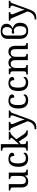

<svg xmlns="http://www.w3.org/2000/svg" viewBox="2162 -2966 1043 5408"><g transform="rotate(-90 2684.0 -261.5)"><path d="M526.9 -108.9Q526.9 -86.9 533.4 -73.5Q540 -60.1 551.3 -53.2Q562.5 -46.4 577.4 -44.2Q592.3 -42 608.9 -42H611.8V0H453.1L439.9 -81.1H435.1Q419.9 -52.7 401.6 -35.2Q383.3 -17.6 362.8 -7.6Q342.3 2.4 319.8 6.1Q297.4 9.8 272.9 9.8Q233.4 9.8 202.6 -1.5Q171.9 -12.7 150.9 -36.6Q129.9 -60.5 118.9 -97.7Q107.9 -134.8 107.9 -186V-425.8Q107.9 -447.8 101.3 -461.2Q94.7 -474.6 83.5 -481.9Q72.3 -489.3 57.4 -491.7Q42.5 -494.1 25.9 -494.1H22.9V-536.1H202.1V-190.9Q202.1 -158.2 207.3 -132.8Q212.4 -107.4 224.4 -89.8Q236.3 -72.3 256.6 -63.2Q276.9 -54.2 307.1 -54.2Q340.3 -54.2 364 -65.9Q387.7 -77.6 403.1 -98.9Q418.5 -120.1 425.8 -149.9Q433.1 -179.7 433.1 -215.8V-421.9Q433.1 -445.3 426.5 -459.7Q419.9 -474.1 408.9 -481.7Q397.9 -489.3 383.1 -491.7Q368.2 -494.1 351.1 -494.1H348.1V-536.1H526.9Z M918 9.8Q868.2 9.8 826.2 -5.6Q784.2 -21 753.9 -54.2Q723.6 -87.4 706.8 -139.4Q689.9 -191.4 689.9 -265.1Q689.9 -345.2 706.8 -399.2Q723.6 -453.1 753.7 -485.8Q783.7 -518.6 824.5 -532.2Q865.2 -545.9 912.6 -545.9Q943.8 -545.9 974.9 -539.8Q1005.9 -533.7 1030.8 -521Q1055.7 -508.3 1071.3 -489Q1086.9 -469.7 1086.9 -443.8Q1086.9 -409.2 1064.5 -395Q1042 -380.9 997.6 -380.9Q997.6 -404.3 993.7 -425.3Q989.7 -446.3 980.2 -462.2Q970.7 -478 954.3 -487.1Q938 -496.1 912.6 -496.1Q883.8 -496.1 860.6 -485.4Q837.4 -474.6 820.8 -448.2Q804.2 -421.9 795.4 -377.4Q786.6 -333 786.6 -266.1Q786.6 -159.7 822 -107.4Q857.4 -55.2 938 -55.2Q984.4 -55.2 1019 -74.7Q1053.7 -94.2 1070.8 -125Q1078.1 -119.1 1083 -109.4Q1087.9 -99.6 1087.9 -85.9Q1087.9 -68.8 1077.1 -51.8Q1066.4 -34.7 1045.2 -21Q1023.9 -7.3 992.2 1.2Q960.4 9.8 918 9.8Z M1465.8 -321.8 1599.1 -124Q1625 -84 1650.6 -63Q1676.3 -42 1710 -42H1712.9V0H1698.7Q1655.3 0 1627.2 -2.7Q1599.1 -5.4 1578.6 -15.4Q1558.1 -25.4 1541 -44.7Q1523.9 -64 1502.9 -97.2L1402.8 -253.9L1329.1 -199.2V-108.9Q1329.1 -86.9 1335.7 -73.5Q1342.3 -60.1 1353.5 -53.2Q1364.7 -46.4 1379.6 -44.2Q1394.5 -42 1411.1 -42H1414.1V0H1145V-42H1152.8Q1169.9 -42 1184.8 -44.4Q1199.7 -46.9 1210.7 -54.4Q1221.7 -62 1228.3 -76.2Q1234.9 -90.3 1234.9 -113.8V-649.9Q1234.9 -671.9 1228.3 -685.3Q1221.7 -698.7 1210.4 -706.1Q1199.2 -713.4 1184.3 -715.6Q1169.4 -717.8 1152.8 -717.8H1145V-759.8H1329.1V-374Q1329.1 -360.4 1328.6 -339.1Q1328.1 -317.9 1327.1 -297.4Q1326.2 -273.9 1325.2 -248L1450.2 -384.8Q1466.3 -402.8 1476.8 -416.5Q1487.3 -430.2 1493.7 -440.4Q1500 -450.7 1502.4 -458.7Q1504.9 -466.8 1504.9 -474.1Q1504.9 -486.8 1492.9 -490.5Q1481 -494.1 1456.1 -494.1V-536.1H1676.8V-494.1Q1642.1 -494.1 1608.6 -469.7Q1575.2 -445.3 1536.1 -400.9Z M2276.9 -536.1V-494.1H2273.9Q2259.3 -494.1 2248.8 -491Q2238.3 -487.8 2229.7 -479Q2221.2 -470.2 2213.9 -455.1Q2206.5 -439.9 2197.8 -416L2045.9 3.9Q2028.3 52.2 2012.7 88.9Q1997.1 125.5 1980 151.6Q1962.9 177.7 1942.6 194.8Q1922.4 211.9 1896.5 222.2Q1870.6 232.4 1836.9 236.3Q1803.2 240.2 1758.8 240.2H1750V192.9Q1800.8 192.9 1837.4 177.7Q1874 162.6 1900.6 136.2Q1927.2 109.9 1945.1 74Q1962.9 38.1 1975.1 -3.9L1790 -440.9Q1783.2 -456.5 1776.9 -466.6Q1770.5 -476.6 1762.5 -482.9Q1754.4 -489.3 1743.9 -491.7Q1733.4 -494.1 1718.8 -494.1H1715.8V-536.1H1956.1V-494.1H1953.1Q1922.9 -494.1 1908 -482.4Q1893.1 -470.7 1893.1 -445.8Q1893.1 -437.5 1894.8 -429Q1896.5 -420.4 1900.9 -409.2L1974.1 -231Q1981 -213.9 1988.5 -193.6Q1996.1 -173.3 2002.7 -153.6Q2009.3 -133.8 2014.6 -116.2Q2020 -98.6 2022 -85.9H2024.9Q2030.3 -107.9 2039.8 -139.4Q2049.3 -170.9 2062 -207L2128.9 -401.9Q2133.3 -414.1 2135.5 -425.3Q2137.7 -436.5 2137.7 -444.8Q2137.7 -470.7 2121.3 -482.4Q2105 -494.1 2071.8 -494.1H2068.8V-536.1Z M2560.1 9.8Q2510.3 9.8 2468.3 -5.6Q2426.3 -21 2396 -54.2Q2365.7 -87.4 2348.9 -139.4Q2332 -191.4 2332 -265.1Q2332 -345.2 2348.9 -399.2Q2365.7 -453.1 2395.8 -485.8Q2425.8 -518.6 2466.6 -532.2Q2507.3 -545.9 2554.7 -545.9Q2585.9 -545.9 2616.9 -539.8Q2647.9 -533.7 2672.9 -521Q2697.8 -508.3 2713.4 -489Q2729 -469.7 2729 -443.8Q2729 -409.2 2706.5 -395Q2684.1 -380.9 2639.6 -380.9Q2639.6 -404.3 2635.7 -425.3Q2631.8 -446.3 2622.3 -462.2Q2612.8 -478 2596.4 -487.1Q2580.1 -496.1 2554.7 -496.1Q2525.9 -496.1 2502.7 -485.4Q2479.5 -474.6 2462.9 -448.2Q2446.3 -421.9 2437.5 -377.4Q2428.7 -333 2428.7 -266.1Q2428.7 -159.7 2464.1 -107.4Q2499.5 -55.2 2580.1 -55.2Q2626.5 -55.2 2661.1 -74.7Q2695.8 -94.2 2712.9 -125Q2720.2 -119.1 2725.1 -109.4Q2730 -99.6 2730 -85.9Q2730 -68.8 2719.2 -51.8Q2708.5 -34.7 2687.3 -21Q2666 -7.3 2634.3 1.2Q2602.5 9.8 2560.1 9.8Z M3052.2 9.8Q3002.4 9.8 2960.4 -5.6Q2918.5 -21 2888.2 -54.2Q2857.9 -87.4 2841.1 -139.4Q2824.2 -191.4 2824.2 -265.1Q2824.2 -345.2 2841.1 -399.2Q2857.9 -453.1 2887.9 -485.8Q2918 -518.6 2958.7 -532.2Q2999.5 -545.9 3046.9 -545.9Q3078.1 -545.9 3109.1 -539.8Q3140.1 -533.7 3165 -521Q3189.9 -508.3 3205.6 -489Q3221.2 -469.7 3221.2 -443.8Q3221.2 -409.2 3198.7 -395Q3176.3 -380.9 3131.8 -380.9Q3131.8 -404.3 3127.9 -425.3Q3124 -446.3 3114.5 -462.2Q3105 -478 3088.6 -487.1Q3072.3 -496.1 3046.9 -496.1Q3018.1 -496.1 2994.9 -485.4Q2971.7 -474.6 2955.1 -448.2Q2938.5 -421.9 2929.7 -377.4Q2920.9 -333 2920.9 -266.1Q2920.9 -159.7 2956.3 -107.4Q2991.7 -55.2 3072.3 -55.2Q3118.7 -55.2 3153.3 -74.7Q3188 -94.2 3205.1 -125Q3212.4 -119.1 3217.3 -109.4Q3222.2 -99.6 3222.2 -85.9Q3222.2 -68.8 3211.4 -51.8Q3200.7 -34.7 3179.4 -21Q3158.2 -7.3 3126.5 1.2Q3094.7 9.8 3052.2 9.8Z M3558.1 -42V0H3289.1V-42H3302.2Q3319.3 -42 3333.5 -44.4Q3347.7 -46.9 3357.9 -54.4Q3368.2 -62 3373.8 -76.2Q3379.4 -90.3 3379.4 -113.8V-425.8Q3379.4 -447.8 3373.5 -461.2Q3367.7 -474.6 3357.4 -481.9Q3347.2 -489.3 3333 -491.7Q3318.8 -494.1 3302.2 -494.1H3299.3V-536.1H3456.1L3469.2 -455.1H3474.1Q3489.3 -482.9 3505.9 -500.7Q3522.5 -518.6 3541.3 -528.6Q3560.1 -538.6 3580.8 -542.2Q3601.6 -545.9 3625 -545.9Q3649.4 -545.9 3671.4 -541Q3693.4 -536.1 3712.2 -525.4Q3731 -514.6 3745.8 -497.3Q3760.7 -480 3770 -455.1H3778.3Q3793.5 -482.9 3811 -500.7Q3828.6 -518.6 3848.4 -528.6Q3868.2 -538.6 3889.9 -542.2Q3911.6 -545.9 3935.1 -545.9Q3973.1 -545.9 4003.4 -534.4Q4033.7 -522.9 4054.7 -499.3Q4075.7 -475.6 4086.9 -438.5Q4098.1 -401.4 4098.1 -350.1V-113.8Q4098.1 -90.3 4104 -76.2Q4109.9 -62 4120.1 -54.4Q4130.4 -46.9 4144.5 -44.4Q4158.7 -42 4175.3 -42H4178.2V0H4004.4V-345.2Q4004.4 -377.9 3998.8 -403.3Q3993.2 -428.7 3980.7 -446.3Q3968.3 -463.9 3948.2 -472.9Q3928.2 -481.9 3899.4 -481.9Q3868.2 -481.9 3846.9 -470Q3825.7 -458 3812.5 -437.5Q3799.3 -417 3793.7 -390.1Q3788.1 -363.3 3788.1 -333V-113.8Q3788.1 -90.3 3793.9 -76.2Q3799.8 -62 3810.1 -54.4Q3820.3 -46.9 3834.5 -44.4Q3848.6 -42 3865.2 -42H3868.2V0H3694.3V-345.2Q3694.3 -377.9 3688.7 -403.3Q3683.1 -428.7 3670.7 -446.3Q3658.2 -463.9 3638.2 -472.9Q3618.2 -481.9 3589.4 -481.9Q3556.6 -481.9 3534.4 -468.8Q3512.2 -455.6 3498.5 -433.1Q3484.9 -410.6 3479 -381.3Q3473.1 -352.1 3473.1 -319.8V-108.9Q3473.1 -86.9 3479.7 -73.5Q3486.3 -60.1 3497.6 -53.2Q3508.8 -46.4 3523.7 -44.2Q3538.6 -42 3555.2 -42Z M4293.9 -220.2V-565.9Q4293.9 -663.6 4349.1 -713.4Q4404.3 -763.2 4510.3 -763.2Q4614.3 -763.2 4666.7 -720Q4719.2 -676.8 4719.2 -600.1Q4719.2 -542 4685.8 -496.8Q4652.3 -451.7 4595.2 -429.2V-422.9Q4676.8 -396 4712.4 -346.9Q4748 -297.9 4748 -221.2Q4748 -108.9 4689.7 -49.6Q4631.3 9.8 4522.9 9.8Q4413.1 9.8 4353.5 -50Q4293.9 -109.9 4293.9 -220.2ZM4650.9 -220.2Q4650.9 -293.5 4624.5 -335.7Q4598.1 -377.9 4538.1 -397Q4525.4 -391.6 4509.3 -387.2Q4493.2 -382.8 4475.1 -382.8Q4458.5 -382.8 4447.8 -391.1Q4437 -399.4 4437 -415Q4437 -432.1 4450.9 -442.1Q4464.8 -452.1 4492.2 -452.1Q4500 -452.1 4516.4 -450.2Q4532.7 -448.2 4547.9 -443.8Q4584.5 -456.5 4605.2 -492.9Q4626 -529.3 4626 -588.9Q4626 -648.9 4594.5 -683.3Q4563 -717.8 4509.3 -717.8Q4451.7 -717.8 4419.9 -681.9Q4388.2 -646 4388.2 -580.1V-221.2Q4388.2 -130.9 4421.9 -86.4Q4455.6 -42 4522 -42Q4585 -42 4617.9 -85.2Q4650.9 -128.4 4650.9 -220.2Z M5368.2 -536.1V-494.1H5365.2Q5350.6 -494.1 5340.1 -491Q5329.6 -487.8 5321 -479Q5312.5 -470.2 5305.2 -455.1Q5297.9 -439.9 5289.1 -416L5137.2 3.9Q5119.6 52.2 5104 88.9Q5088.4 125.5 5071.3 151.6Q5054.2 177.7 5033.9 194.8Q5013.7 211.9 4987.8 222.2Q4961.9 232.4 4928.2 236.3Q4894.5 240.2 4850.1 240.2H4841.3V192.9Q4892.1 192.9 4928.7 177.7Q4965.3 162.6 4991.9 136.2Q5018.6 109.9 5036.4 74Q5054.2 38.1 5066.4 -3.9L4881.3 -440.9Q4874.5 -456.5 4868.2 -466.6Q4861.8 -476.6 4853.8 -482.9Q4845.7 -489.3 4835.2 -491.7Q4824.7 -494.1 4810.1 -494.1H4807.1V-536.1H5047.4V-494.1H5044.4Q5014.2 -494.1 4999.3 -482.4Q4984.4 -470.7 4984.4 -445.8Q4984.4 -437.5 4986.1 -429Q4987.8 -420.4 4992.2 -409.2L5065.4 -231Q5072.3 -213.9 5079.8 -193.6Q5087.4 -173.3 5094 -153.6Q5100.6 -133.8 5106 -116.2Q5111.3 -98.6 5113.3 -85.9H5116.2Q5121.6 -107.9 5131.1 -139.4Q5140.6 -170.9 5153.3 -207L5220.2 -401.9Q5224.6 -414.1 5226.8 -425.3Q5229 -436.5 5229 -444.8Q5229 -470.7 5212.6 -482.4Q5196.3 -494.1 5163.1 -494.1H5160.2V-536.1Z"/></g></svg>

Font: Noto Serif
Style: Regular
Weight: 400
Designer: Monotype Design team
Foundry: Monotype Imaging Inc.
Version: Version 1.02